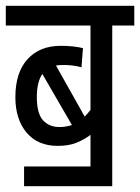

<svg xmlns="http://www.w3.org/2000/svg" viewBox="-20 -642 483 662"><path d="M185 -204Q150 -204 128.5 -227Q107 -250 107 -308Q107 -359 126 -387L228 -211Q208 -204 185 -204ZM63 0H367V-554H443V-622H0V-554H292V-263Q282 -250 272 -240L173 -416Q184 -418 198 -418Q232 -418 261 -410L266 -476Q234 -484 189 -484Q117 -484 75 -438Q33 -392 33 -307Q33 -231 71.5 -185Q110 -139 179 -139Q217 -139 244 -150Q271 -161 292 -177V-68H63Z"/></svg>

Font: Noto Sans Devanagari Extra Condensed
Style: Regular
Weight: 400
Width: 2
Designer: Monotype Design Team
Foundry: Monotype Imaging Inc.
Version: 1.000